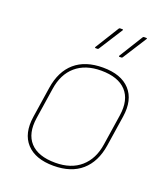

<svg xmlns="http://www.w3.org/2000/svg" viewBox="-130 -778 769 882"><g transform="rotate(20 255.0 -337.0)"><path d="M233 12Q144 12 100.5 -35.5Q57 -83 70 -168L93 -318Q106 -402 157 -446Q208 -490 294 -490Q383 -490 426.5 -442.5Q470 -395 457 -310L434 -160Q421 -77 370 -32.5Q319 12 233 12ZM236 -4Q313 -4 360 -45Q407 -86 418 -160L441 -310Q453 -389 413.5 -431.5Q374 -474 291 -474Q214 -474 167 -433.5Q120 -393 109 -318L86 -168Q74 -89 113 -46.5Q152 -4 236 -4ZM347 -562Q345 -562 344.5 -563.5Q344 -565 345 -567L417 -683Q419 -685 420 -685.5Q421 -686 422 -686H434Q436 -686 437 -684.5Q438 -683 436 -681L362 -565Q360 -562 356 -562ZM230 -562Q228 -562 227.5 -563.5Q227 -565 228 -567L300 -683Q302 -685 303 -685.5Q304 -686 305 -686H317Q319 -686 320 -684.5Q321 -683 319 -681L245 -565Q243 -562 239 -562Z"/></g></svg>

Font: Sofia Sans Hairline
Style: Italic
Weight: 1
Italic angle: -9°
Designer: Botio Nikoltchev, Ani Petrova
Foundry: lettersoup
Version: Version 4.102